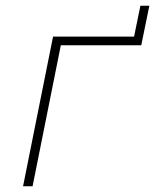

<svg xmlns="http://www.w3.org/2000/svg" viewBox="-20 -646 538 666"><path d="M60 0 164 -519H445L467 -626H498L470 -489H191L93 0Z"/></svg>

Font: Montserrat ExtraLight
Style: Italic
Weight: 200
Italic angle: -11.3°
Designer: Julieta Ulanovsky
Foundry: Julieta Ulanovsky
Version: Version 9.000; ttfautohint (v1.8.4.7-5d5b)